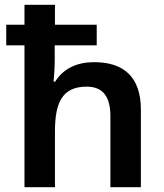

<svg xmlns="http://www.w3.org/2000/svg" viewBox="-20 -780 682 800"><path d="M209 -760H82V-677H6V-591H82V0H209V-233C209 -353 240 -419 341 -419C409 -419 440 -377 440 -296V0H567V-323C567 -461 494 -521 372 -521C303 -521 245 -496 210 -440H203C206 -465 208 -502 208 -530V-591H383V-677H209Z"/></svg>

Font: Noto Sans Khmer UI SemiBold
Style: Regular
Weight: 600
Designer: Danh Hong and the Monotype Design Team
Foundry: Monotype Imaging Inc.
Version: Version 2.002